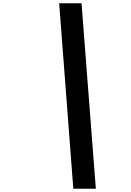

<svg xmlns="http://www.w3.org/2000/svg" viewBox="-20 -967 796 1168"><path d="M426 181 340 -947H476L563 181Z"/></svg>

Font: Fz Poppins SemBd
Style: Italic
Weight: 600
Italic angle: -10°
Designer: Ninad Kale (Devanagari), Jonny Pinhorn (Latin)
Foundry: Indian Type Foundry
Version: Vit hóa bi Vntype.Com & FontZin.Com